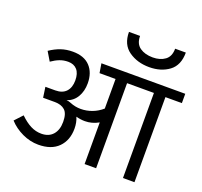

<svg xmlns="http://www.w3.org/2000/svg" viewBox="-157 -1136 1387 1317"><g transform="rotate(20 537.0 -478.0)"><path d="M1074 -621H954V0H870V-621H674V0H590V-304Q542 -277 491 -277Q459 -277 426 -286Q442 -249 442 -204Q442 -119 391 -67.5Q340 -16 245 -16Q185 -16 127.5 -43Q70 -70 30 -114L83 -171Q123 -132 160.5 -113Q198 -94 239 -94Q293 -94 323 -128Q353 -162 353 -221Q353 -282 326.5 -306Q300 -330 252 -330H167L156 -406H228Q280 -406 307 -435.5Q334 -465 334 -517Q334 -568 310.5 -594.5Q287 -621 245 -621Q212 -621 183.5 -610Q155 -599 125 -578L86 -643Q126 -670 165.5 -683.5Q205 -697 252 -697Q334 -697 377.5 -651Q421 -605 421 -527Q421 -470 396 -427.5Q371 -385 324 -369Q340 -369 358 -361Q394 -346 435 -346Q477 -346 517 -361Q557 -376 590 -405V-621H473L462 -689H1074ZM566 -956H647Q647 -899 684 -873Q721 -847 778 -847Q832 -847 867.5 -873Q903 -899 903 -956H981Q981 -863 922.5 -819.5Q864 -776 778 -776Q691 -776 628.5 -820Q566 -864 566 -956Z"/></g></svg>

Font: FiraGOUPP
Style: Medium
Weight: 400
Designer: bBox Type
Foundry: bBox Type GmbH
Version: Version 1.001